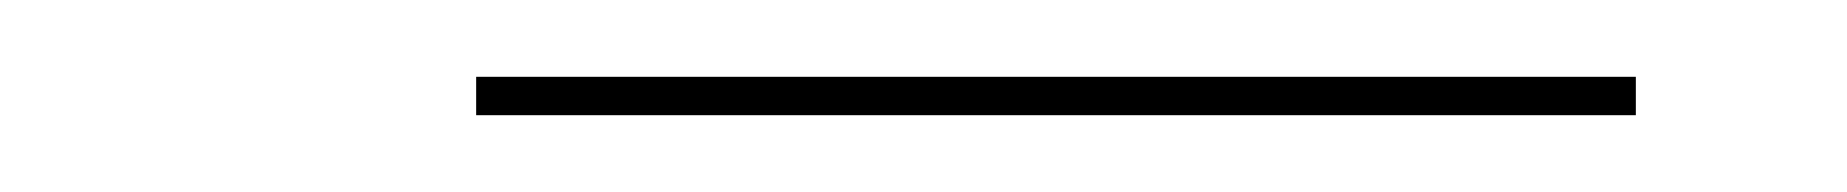

<svg xmlns="http://www.w3.org/2000/svg" viewBox="-20 -720 481 50"><path d="M104 -690V-700H406V-690Z"/></svg>

Font: Imbue 100pt ExtraBold
Style: Regular
Weight: 800
Designer: Tyler Finck
Foundry: Etcetera Type Company
Version: Version 1.102; ttfautohint (v1.8.3)